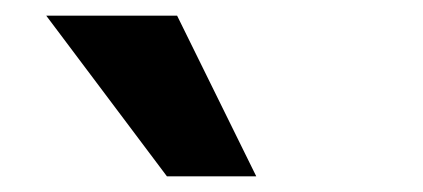

<svg xmlns="http://www.w3.org/2000/svg" viewBox="-20 -782 540 245"><path d="M193 -557 39 -762H206L307 -557Z"/></svg>

Font: Nunito Sans 12pt ExtraLight Black
Style: Regular
Weight: 900
Version: Version 3.101;gftools[0.9.27]